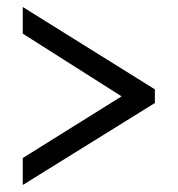

<svg xmlns="http://www.w3.org/2000/svg" viewBox="-20 -632 507 548"><path d="M45 -104 422 -338V-377L45 -612V-536L327 -357L45 -181Z"/></svg>

Font: Noto Serif Condensed
Style: Bold
Weight: 700
Width: 3
Designer: Monotype Design Team
Foundry: Monotype Imaging Inc.
Version: Version 2.015